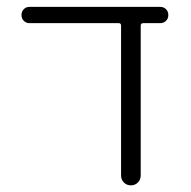

<svg xmlns="http://www.w3.org/2000/svg" viewBox="-20 -565 561 563"><path d="M392.6 -50.8Q392.6 -38.1 384.3 -29.8Q376 -21.5 363.8 -21.5Q351.6 -21.5 343.3 -29.8Q335 -38.1 335 -50.8V-490.2Q335 -497.1 328.1 -497.1H66.4Q56.6 -497.1 49.8 -503.9Q43 -510.7 43 -521Q43 -531.2 49.8 -538.1Q56.6 -544.9 66.4 -544.9H449.2Q460 -544.9 466.8 -538.1Q473.6 -531.2 473.6 -521Q473.6 -510.7 466.8 -503.9Q460 -497.1 449.2 -497.1H400.4Q392.6 -497.1 392.6 -490.2Z"/></svg>

Font: irohamaru Light
Style: Regular
Weight: 200
Designer: [Source Han Sans]
Ryoko NISHIZUKA  (kana & ideographs); Paul D. Hunt (Latin, Greek & Cyrillic); Wenlong ZHANG  (bopomofo
Version: Version 1.01